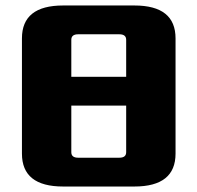

<svg xmlns="http://www.w3.org/2000/svg" viewBox="-20 -680 720 700"><path d="M60 -120V-540Q60 -660 210 -660H470Q620 -660 620 -540V-120Q620 0 470 0H210Q60 0 60 -120ZM240 -125Q240 -105 265 -105H415Q440 -105 440 -125V-295H240ZM240 -400H440V-535Q440 -555 415 -555H265Q240 -555 240 -535Z"/></svg>

Font: Xolonium
Style: Bold
Weight: 700
Designer: Severin Meyer
Version: Version 4.2